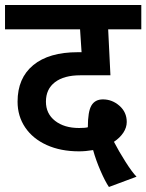

<svg xmlns="http://www.w3.org/2000/svg" viewBox="-30 -668 583 765"><path d="M40 -263Q40 -357 102.5 -408.5Q165 -460 280 -460H295L289 -551H-10V-648H533V-551H401L410 -368H290Q225 -368 189 -340.5Q153 -313 153 -263Q153 -215 189.5 -186.5Q226 -158 285 -158Q310 -158 320 -161Q320 -224 334.5 -248Q349 -272 380 -272Q417 -272 446 -246.5Q475 -221 475 -182Q475 -160 461.5 -139.5Q448 -119 424 -103Q443 -66 470 -23.5Q497 19 514 36L404 77Q389 55 370.5 12.5Q352 -30 341 -70Q311 -65 285 -65Q212 -65 156.5 -90Q101 -115 70.5 -160Q40 -205 40 -263Z"/></svg>

Font: Madhuban Medium
Style: Regular
Weight: 500
Designer: jaikishan Patel
Foundry: MagicType
Version: Version 1.000